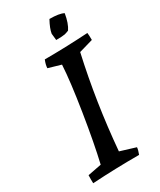

<svg xmlns="http://www.w3.org/2000/svg" viewBox="-205 -874 794 951"><g transform="rotate(-30 192.0 -398.5)"><path d="M228 -698Q227 -703 226 -717Q225 -731 224 -736Q228 -763 251 -805Q307 -805 331 -792Q322 -738 302 -709Q296 -706 279 -701Q264 -698 228 -698ZM32 8Q31 -14 32 -38L110 -53Q135 -159 161 -322.5Q187 -486 192 -578L120 -599Q121 -619 131 -643Q246 -643 379 -651Q381 -637 381 -610L301 -587Q244 -333 221 -65L309 -38Q308 -23 299 0Q163 0 32 8Z"/></g></svg>

Font: Albura Medium
Style: Italic
Weight: 462
Italic angle: -7°
Designer: Mercedes Jáuregui
Foundry: Omnibus-Type Team
Version: Version 1.000